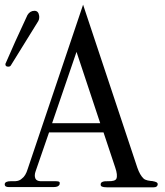

<svg xmlns="http://www.w3.org/2000/svg" viewBox="-20 -797 704 818"><path d="M652 -12Q651 1 635 1H435Q421 1 414.5 -2Q408 -5 409 -12Q409 -26 440 -25Q471 -24 476 -36Q482 -51 471 -83L421 -233H189L132 -68Q125 -49 131 -36Q136 -26 152 -25H218Q229 -25 232.5 -22Q236 -19 234 -12Q230 0 209 0H17Q0 0 0 -12Q1 -25 26 -25H45Q63 -26 73 -36Q89 -47 98 -77L334 -777L565 -83Q576 -51 592 -36Q603 -26 638 -25H629Q652 -23 652 -12ZM202 -272H407L306 -576ZM97 -733Q108 -751 127 -751Q144 -751 147 -729Q148 -716 143 -707L26 -518Q23 -513 15 -513Q3 -513 3 -523Q3 -526 4 -527Q40 -611 97 -733Z"/></svg>

Font: GFS Gazis
Style: Regular
Weight: 400
Designer: George Matthiopoulos
Foundry: George Matthiopoulos
Version: Version 1.0